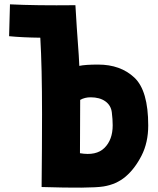

<svg xmlns="http://www.w3.org/2000/svg" viewBox="-20 -789 731 886"><path d="M349 -82Q424 -69 462 -106.5Q500 -144 500 -211Q500 -238 496 -270.5Q492 -303 466 -321.5Q440 -340 398 -340Q371 -340 350 -328Q350 -262 349 -82ZM346 -485Q373 -491 433 -491Q536 -491 600 -431Q664 -371 664 -210Q664 -131 633 -70.5Q602 -10 559.5 26Q517 62 457 71.5Q397 81 172 74Q174 -115 174 -262Q174 -480 166 -615Q82 -616 22 -622L26 -769Q145 -763 328 -765Q335 -646 339.5 -589Q344 -532 346 -485Z"/></svg>

Font: KN Bobohei
Style: Bold
Weight: 700
Designer: Kingnam Type Foundry
Version: Version 1.710;March 18, 2023